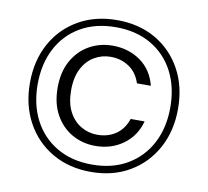

<svg xmlns="http://www.w3.org/2000/svg" viewBox="-79 -790 953 881"><g transform="rotate(10 398.0 -349.5)"><path d="M398 4Q296 4 218 -41.5Q140 -87 96.5 -167Q53 -247 53 -350Q53 -454 96.5 -533.5Q140 -613 218 -658Q296 -703 398 -703Q501 -703 578.5 -658Q656 -613 699.5 -533.5Q743 -454 743 -350Q743 -247 699.5 -167Q656 -87 578.5 -41.5Q501 4 398 4ZM398 -117Q339 -117 290 -144.5Q241 -172 211.5 -224.5Q182 -277 182 -351Q182 -425 211.5 -477Q241 -529 290 -556.5Q339 -584 398 -584Q472 -584 527.5 -545Q583 -506 602 -433H537Q521 -482 483.5 -507Q446 -532 398 -532Q357 -532 322 -511.5Q287 -491 266 -450.5Q245 -410 245 -350Q245 -290 266 -250Q287 -210 322 -189.5Q357 -169 398 -169Q448 -169 484.5 -194Q521 -219 537 -267H602Q583 -197 527.5 -157Q472 -117 398 -117ZM398 -30Q493 -30 562.5 -71Q632 -112 669.5 -184Q707 -256 707 -350Q707 -445 669.5 -517Q632 -589 562.5 -629.5Q493 -670 398 -670Q303 -670 233.5 -629.5Q164 -589 126.5 -517Q89 -445 89 -350Q89 -256 126.5 -184Q164 -112 233.5 -71Q303 -30 398 -30Z"/></g></svg>

Font: DM Sans 18pt Light
Style: Regular
Weight: 300
Designer: Colophon Foundry, Jonny Pinhorn
Foundry: Colophon Foundry
Version: Version 4.004;gftools[0.9.30]